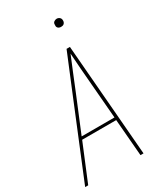

<svg xmlns="http://www.w3.org/2000/svg" viewBox="-222 -1003 944 1094"><g transform="rotate(-30 250.0 -456.0)"><path d="M2 0 203 -490 304 -735H326L386 0H366L346 -242H122L22 0ZM345 -260 326 -490Q321 -542 317.5 -594.5Q314 -647 310 -700Q288 -647 266.5 -594.5Q245 -542 224 -490L129 -260ZM340 -859Q334 -859 328.5 -861Q323 -863 319 -867.5Q315 -872 314.5 -878.5Q314 -885 315 -891Q315 -896 317.5 -900Q320 -904 324 -906.5Q328 -909 332 -910.5Q336 -912 341 -912Q347 -912 352.5 -909.5Q358 -907 362 -902.5Q366 -898 367 -891.5Q368 -885 367 -879Q366 -874 363.5 -870Q361 -866 357.5 -863.5Q354 -861 349.5 -860Q345 -859 340 -859Z"/></g></svg>

Font: Iosevka Thin Oblique
Style: Regular
Weight: 100
Italic angle: -9°
Monospace: yes
Designer: Belleve Invis
Foundry: Belleve Invis
Version: Version 32.5.0; ttfautohint (v1.8.4)